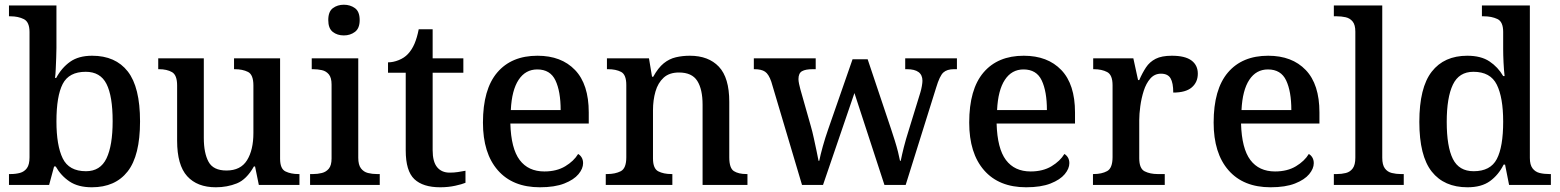

<svg xmlns="http://www.w3.org/2000/svg" viewBox="-20 -783 6604 813"><path d="M369 10Q311 10 274.5 -14.5Q238 -39 216 -78H209L188 0H18V-46H25Q47 -46 65 -51Q83 -56 94 -71Q105 -86 105 -117V-647Q105 -690 81 -702Q57 -714 24 -714H18V-760H219V-580Q219 -564 218 -539Q217 -514 216 -490Q215 -466 213 -453H218Q241 -496 277 -521.5Q313 -547 370 -547Q469 -547 521 -480.5Q573 -414 573 -269Q573 -124 520.5 -57Q468 10 369 10ZM344 -58Q405 -58 431 -112.5Q457 -167 457 -270Q457 -376 431 -427.5Q405 -479 343 -479Q272 -479 245.5 -427.5Q219 -376 219 -269Q219 -167 245.5 -112.5Q272 -58 344 -58Z M894 10Q815 10 772.5 -37Q730 -84 730 -187V-421Q730 -465 708.5 -477.5Q687 -490 653 -490H650V-536H843V-199Q843 -135 863 -98Q883 -61 939 -61Q999 -61 1026 -104.5Q1053 -148 1053 -220V-421Q1053 -467 1030 -478.5Q1007 -490 974 -490H971V-536H1166V-111Q1166 -68 1189 -57Q1212 -46 1243 -46H1248V0H1076L1060 -78H1055Q1024 -23 983 -6.5Q942 10 894 10Z M1293 0V-46H1306Q1325 -46 1343 -50.5Q1361 -55 1372.5 -69Q1384 -83 1384 -112V-425Q1384 -454 1372.5 -468Q1361 -482 1343 -486Q1325 -490 1306 -490H1300V-536H1497V-115Q1497 -85 1508.5 -70Q1520 -55 1538 -50.5Q1556 -46 1576 -46H1588V0ZM1436 -633Q1408 -633 1389 -648Q1370 -663 1370 -698Q1370 -734 1389.5 -748.5Q1409 -763 1436 -763Q1463 -763 1483 -748.5Q1503 -734 1503 -698Q1503 -663 1483 -648Q1463 -633 1436 -633Z M1844 10Q1771 10 1734.5 -24.5Q1698 -59 1698 -146V-475H1623V-519Q1645 -519 1668.5 -528.5Q1692 -538 1707 -554Q1724 -572 1735 -597.5Q1746 -623 1753 -659H1812V-536H1942V-475H1812V-147Q1812 -98 1831 -75Q1850 -52 1884 -52Q1903 -52 1919 -54.5Q1935 -57 1951 -60V-9Q1937 -3 1907.5 3.5Q1878 10 1844 10Z M2266 10Q2151 10 2088 -62Q2025 -134 2025 -264Q2025 -405 2085.5 -476Q2146 -547 2256 -547Q2357 -547 2415 -486.5Q2473 -426 2473 -307V-260H2141Q2144 -154 2180.5 -105.5Q2217 -57 2285 -57Q2337 -57 2373.5 -79Q2410 -101 2428 -131Q2437 -126 2443 -116Q2449 -106 2449 -92Q2449 -69 2429.5 -45.5Q2410 -22 2369.5 -6Q2329 10 2266 10ZM2354 -317Q2354 -396 2332 -442.5Q2310 -489 2255 -489Q2205 -489 2176 -445Q2147 -401 2143 -317Z M2545 0V-46H2551Q2585 -46 2608.5 -58Q2632 -70 2632 -117V-423Q2632 -467 2610 -478.5Q2588 -490 2555 -490H2550V-536H2728L2741 -458H2746Q2767 -496 2790.5 -515Q2814 -534 2842 -540.5Q2870 -547 2901 -547Q2980 -547 3024 -500.5Q3068 -454 3068 -352V-117Q3068 -71 3087.5 -58.5Q3107 -46 3141 -46H3145V0H2955V-340Q2955 -405 2932.5 -440.5Q2910 -476 2855 -476Q2814 -476 2790 -454Q2766 -432 2755.5 -395.5Q2745 -359 2745 -316V-112Q2745 -69 2767.5 -57.5Q2790 -46 2823 -46H2827V0Z M3246 -437Q3235 -469 3219.5 -479.5Q3204 -490 3175 -490H3172V-536H3434V-490H3421Q3391 -490 3376 -481.5Q3361 -473 3361 -448Q3361 -440 3363.5 -428Q3366 -416 3369 -405L3413 -250Q3420 -226 3426 -198Q3432 -170 3437.5 -144.5Q3443 -119 3446 -102H3449Q3454 -127 3464 -163Q3474 -199 3487 -236L3590 -532H3654L3753 -237Q3761 -213 3769 -187.5Q3777 -162 3782.5 -140Q3788 -118 3791 -102H3794Q3799 -127 3807 -159Q3815 -191 3829 -235L3877 -391Q3881 -404 3883.5 -418.5Q3886 -433 3886 -441Q3886 -490 3820 -490H3813V-536H4032V-490H4019Q3990 -490 3974.5 -476Q3959 -462 3944 -412L3815 0H3725L3598 -389L3465 0H3376Z M4325 10Q4210 10 4147 -62Q4084 -134 4084 -264Q4084 -405 4144.5 -476Q4205 -547 4315 -547Q4416 -547 4474 -486.5Q4532 -426 4532 -307V-260H4200Q4203 -154 4239.5 -105.5Q4276 -57 4344 -57Q4396 -57 4432.5 -79Q4469 -101 4487 -131Q4496 -126 4502 -116Q4508 -106 4508 -92Q4508 -69 4488.5 -45.5Q4469 -22 4428.5 -6Q4388 10 4325 10ZM4413 -317Q4413 -396 4391 -442.5Q4369 -489 4314 -489Q4264 -489 4235 -445Q4206 -401 4202 -317Z M4608 0V-46H4611Q4645 -46 4668 -58.5Q4691 -71 4691 -118V-422Q4691 -466 4668 -478Q4645 -490 4612 -490H4609V-536H4779L4799 -444H4804Q4817 -474 4832.5 -497.5Q4848 -521 4873.5 -534Q4899 -547 4942 -547Q4998 -547 5025 -527Q5052 -507 5052 -471Q5052 -435 5026.5 -413Q5001 -391 4948 -391Q4948 -432 4936.5 -451.5Q4925 -471 4896 -471Q4869 -471 4851 -450.5Q4833 -430 4823 -398.5Q4813 -367 4808.5 -333.5Q4804 -300 4804 -275V-113Q4804 -69 4827 -57.5Q4850 -46 4882 -46H4912V0Z M5360 10Q5245 10 5182 -62Q5119 -134 5119 -264Q5119 -405 5179.5 -476Q5240 -547 5350 -547Q5451 -547 5509 -486.5Q5567 -426 5567 -307V-260H5235Q5238 -154 5274.5 -105.5Q5311 -57 5379 -57Q5431 -57 5467.5 -79Q5504 -101 5522 -131Q5531 -126 5537 -116Q5543 -106 5543 -92Q5543 -69 5523.5 -45.5Q5504 -22 5463.5 -6Q5423 10 5360 10ZM5448 -317Q5448 -396 5426 -442.5Q5404 -489 5349 -489Q5299 -489 5270 -445Q5241 -401 5237 -317Z M5628 0V-46H5641Q5661 -46 5679 -50.5Q5697 -55 5708 -70Q5719 -85 5719 -115V-649Q5719 -678 5707.5 -692Q5696 -706 5678 -710Q5660 -714 5641 -714H5628V-760H5833V-115Q5833 -85 5844 -70Q5855 -55 5873.5 -50.5Q5892 -46 5911 -46H5924V0Z M6194 10Q6095 10 6042.5 -56.5Q5990 -123 5990 -267Q5990 -412 6042.5 -479.5Q6095 -547 6193 -547Q6251 -547 6287 -523Q6323 -499 6345 -461H6351Q6348 -487 6346.5 -519Q6345 -551 6345 -575V-648Q6345 -691 6320.5 -702.5Q6296 -714 6263 -714H6255V-760H6458V-114Q6458 -85 6469.5 -70Q6481 -55 6499.5 -50.5Q6518 -46 6540 -46H6547V0H6370L6353 -86H6347Q6325 -42 6289 -16Q6253 10 6194 10ZM6220 -58Q6291 -58 6318 -109.5Q6345 -161 6345 -268Q6345 -370 6318 -424.5Q6291 -479 6219 -479Q6158 -479 6132 -424.5Q6106 -370 6106 -267Q6106 -162 6132 -110Q6158 -58 6220 -58Z"/></svg>

Font: Noto Naskh Arabic Medium
Style: Regular
Weight: 500
Designer: Monotype Design Team, David Williams, Mohamad Dakak and Nizar Qandah
Foundry: Monotype Imaging Inc.
Version: Version 2.016